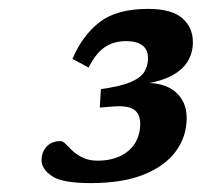

<svg xmlns="http://www.w3.org/2000/svg" viewBox="-20 -727 454 432"><path d="M204.5 -485 207 -526.5Q251 -532.5 273.8 -542.2Q296.5 -552 304.8 -565.5Q313 -579 313 -596Q313 -615.5 300.2 -625Q287.5 -634.5 264 -634.5Q235.5 -634.5 215.2 -620.5Q195 -606.5 179.5 -575L143 -594.5Q166 -648 204.5 -677.5Q243 -707 313.5 -707Q366 -707 390 -686.2Q414 -665.5 414 -632Q414 -609 403 -590Q392 -571 367.8 -557.5Q343.5 -544 303 -538L304 -540.5Q350.5 -541.5 375.2 -519.8Q400 -498 400 -461.5Q400 -420 375.8 -386.8Q351.5 -353.5 303.5 -334.2Q255.5 -315 184 -315Q119.5 -315 96.5 -331Q73.5 -347 73.5 -366.5Q73.5 -384.5 84.8 -397Q96 -409.5 116.5 -409.5Q121.5 -409.5 128 -402.8Q134.5 -396 143.8 -387.2Q153 -378.5 166.8 -372Q180.5 -365.5 200 -365.5Q222 -365.5 239.8 -371.5Q257.5 -377.5 270 -388.5Q282.5 -399.5 289 -414.8Q295.5 -430 295.5 -448Q295.5 -471.5 280.5 -481Q265.5 -490.5 229.5 -487Z"/></svg>

Font: Newsreader 9pt SemiBold
Style: Italic
Weight: 600
Italic angle: -17°
Designer: Hugues Gentile
Foundry: Production Type
Version: Version 1.003